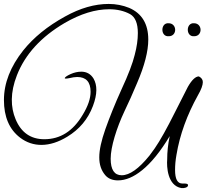

<svg xmlns="http://www.w3.org/2000/svg" viewBox="-23 -870 1050 975"><path d="M987 -482C970 -482 951 -464 931 -429L866 -301C824 -217 790 -156 763 -117L736 -80C682 -13 635 20 595 20C558 20 539 -8 539 -64C539 -124 569 -220 609 -305C630 -348 651 -396 673 -448C711 -536 730 -610 730 -669C730 -748 698 -802 633 -830C601 -843 566 -850 529 -850C458 -850 384 -829 307 -786C218 -737 148 -680 95 -614C30 -532 -3 -448 -3 -362C-3 -277 24 -213 79 -171C143 -122 228 -120 319 -176C380 -213 424 -265 449 -332C472 -393 471 -438 452 -471C438 -494 417 -506 390 -506C372 -506 354 -502 336 -494C318 -486 308 -479 306 -474C305 -470 312 -470 328 -473C345 -477 358 -479 369 -479C414 -479 437 -454 437 -404C437 -370 424 -331 397 -287C348 -204 283 -163 202 -163C133 -163 84 -197 56 -265C31 -325 28 -399 63 -488C105 -595 186 -683 305 -753C386 -800 461 -823 532 -823C571 -823 607 -815 638 -798C664 -783 677 -751 677 -702C677 -669 672 -632 661 -591C651 -550 629 -491 594 -416C560 -341 533 -273 512 -214C471 -97 471 -29 511 19C526 37 548 46 576 46C615 46 656 29 699 -6C745 -43 792 -101 839 -179C830 -138 826 -98 826 -60C823 -25 827 73 898 85H910C925 83 932 78 932 70C932 65 926 62 914 62H903C878 62 866 39 866 -7C866 -30 868 -55 873 -83C890 -186 927 -287 982 -386C999 -415 1007 -438 1007 -453C1007 -466 1000 -475 987 -482ZM962 -752C920 -755 920 -682 963 -686C1007 -686 1006 -752 962 -752ZM833 -752C791 -755 791 -682 834 -686C878 -686 877 -752 833 -752Z"/></svg>

Font: VL Great Vibes
Style: Regular
Weight: 400
Designer: Robert E. Leuschke
Foundry: Robert E. Leuschke
Version: Version 1.001